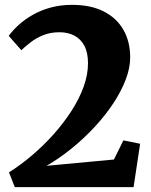

<svg xmlns="http://www.w3.org/2000/svg" viewBox="-20 -772 624 792"><path d="M17 -61Q65.5 -91.5 112.8 -131.8Q160 -172 201.5 -218.5Q243 -265 275 -314.8Q307 -364.5 325 -414.2Q343 -464 343 -511Q343 -555 328 -583.2Q313 -611.5 286.5 -625.2Q260 -639 226 -639Q188 -639 158.5 -627Q129 -615 106.8 -597.8Q84.5 -580.5 68 -565L16 -624Q33 -647.5 58 -670Q83 -692.5 116 -711.2Q149 -730 189.5 -741Q230 -752 277 -752Q354.5 -752 408 -724.8Q461.5 -697.5 489.2 -648.8Q517 -600 517 -535Q517 -492 498.5 -443.5Q480 -395 447.2 -345.5Q414.5 -296 370.8 -248.8Q327 -201.5 276.2 -160.2Q225.5 -119 172 -88L450 -114L489 -193L558 -179L531 0H41Z"/></svg>

Font: Merriweather Light 18pt Black
Style: Regular
Weight: 900
Version: Version 2.100